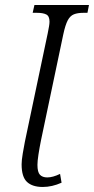

<svg xmlns="http://www.w3.org/2000/svg" viewBox="-20 -734 374 764"><path d="M150 10Q109 10 87.5 -10Q66 -30 66 -80Q66 -96 70.5 -123Q75 -150 79 -170L170 -602Q173 -617 175 -628.5Q177 -640 177 -648Q177 -670 164 -676.5Q151 -683 127 -683H110L117 -714H334L328 -683H312Q289 -683 274 -677Q259 -671 249.5 -653Q240 -635 232 -598L143 -175Q137 -145 133 -119Q129 -93 129 -78Q129 -49 139 -38.5Q149 -28 168 -28Q190 -28 219 -42L225 -7Q187 10 150 10Z"/></svg>

Font: Noto Serif ExtraCondensed Light
Style: Italic
Weight: 300
Width: 2
Italic angle: -12°
Designer: Monotype Design Team
Foundry: Monotype Imaging Inc.
Version: Version 2.014; ttfautohint (v1.8.4.7-5d5b)